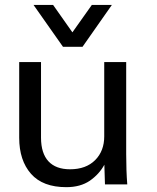

<svg xmlns="http://www.w3.org/2000/svg" viewBox="-20 -755 643 786"><path d="M251.5 11.2C290 11.2 321.8 2.4 347.7 -15.1C373.5 -33.2 393.1 -54.7 407.2 -80.6L409.7 0H501C498 -38.1 496.6 -79.6 496.6 -124V-501H406.7V-196.8C406.7 -157.2 394.5 -124.5 369.6 -99.6C344.7 -74.7 310.5 -62 266.6 -62C189.9 -62 147.9 -105.5 147.9 -191.4V-501H58.6V-191.4C58.6 -129.4 74.7 -80.1 106.9 -43.5C139.2 -6.8 187.5 11.2 251.5 11.2ZM317.9 -563.5 438 -734.9H356L276.4 -622.6L197.3 -734.9H117.2L237.8 -563.5Z"/></svg>

Font: Ride
Style: Regular
Weight: 400
Version: Version 3.000